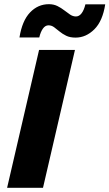

<svg xmlns="http://www.w3.org/2000/svg" viewBox="-20 -899 524 919"><path d="M338.8 -660 185.8 0H14L167 -660ZM483.6 -878.2Q471.4 -798.2 431.5 -758.6Q391.6 -719 341.6 -719Q315 -719 296.7 -728Q278.4 -737 264.8 -748.4Q251.2 -759.8 238.9 -768.8Q226.6 -777.8 212.2 -777.8Q196.6 -777.8 185.4 -762.1Q174.2 -746.4 168 -719.8H73.2Q86 -799.8 123.8 -839.4Q161.6 -879 214 -879Q237 -879 255 -870Q273 -861 287.5 -849.6Q302 -838.2 315.5 -829.2Q329 -820.2 343.4 -820.2Q359 -820.2 370.5 -835.3Q382 -850.4 388.8 -878.2Z"/></svg>

Font: Work Sans
Style: Italic
Weight: 400
Italic angle: -13°
Designer: Wei Huang
Foundry: Wei Huang
Version: Version 2.012